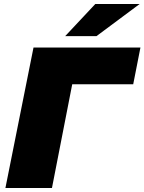

<svg xmlns="http://www.w3.org/2000/svg" viewBox="-20 -937 720 957"><path d="M7 0 147 -700H680L644 -517H340L239 0ZM305 -757 455 -917H676L461 -757Z"/></svg>

Font: Montserrat Black
Style: Italic
Weight: 900
Italic angle: -11.3°
Designer: Julieta Ulanovsky
Foundry: Julieta Ulanovsky
Version: Version 9.000; ttfautohint (v1.8.4.7-5d5b)